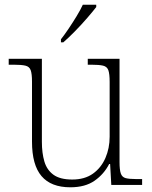

<svg xmlns="http://www.w3.org/2000/svg" viewBox="-20 -786 645 816"><path d="M279 10Q197 10 156.5 -37.5Q116 -85 116 -184V-439Q116 -472 110.5 -487.5Q105 -503 88 -507Q71 -511 38 -511H17V-536H158V-183Q158 -136 168.5 -100Q179 -64 207 -43.5Q235 -23 287 -23Q340 -23 375 -48Q410 -73 428 -114.5Q446 -156 446 -205V-438Q446 -472 440.5 -487.5Q435 -503 418 -507Q401 -511 368 -511H353V-536H488V-97Q488 -64 493.5 -48.5Q499 -33 514 -29Q529 -25 558 -25H584V0H453L448 -89H444Q422 -46 382 -18Q342 10 279 10ZM239 -619Q254 -638 271.5 -664Q289 -690 305.5 -717Q322 -744 332 -766H389V-756Q376 -739 351 -710Q326 -681 298 -652.5Q270 -624 249 -606H239Z"/></svg>

Font: Noto Serif Tamil ExtraLight
Style: Italic
Weight: 200
Italic angle: -12°
Designer: Indian Type Foundry, Tom Grace, and the Monotype Design Team
Foundry: Monotype Imaging Inc.
Version: Version 2.003; ttfautohint (v1.8.4.7-5d5b)